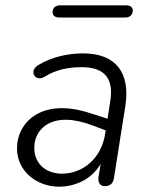

<svg xmlns="http://www.w3.org/2000/svg" viewBox="-20 -695 552 723"><path d="M202 8C262 8 325 -19 359 -78L351 -29C348 -7 357 6 375 6C394 6 406 -4 409 -24L452 -296C471 -418 419 -494 293 -494C235 -494 174 -480 126 -451C86 -429 112 -384 148 -406C191 -433 237 -442 288 -442C376 -442 409 -397 395 -313L385 -248L319 -269C140 -328 44 -237 44 -136C44 -50 119 8 202 8ZM204 -629H452C469 -629 480 -639 480 -656C480 -668 470 -675 454 -675H206C189 -675 178 -665 178 -649C178 -636 188 -629 204 -629ZM109 -139C109 -210 177 -282 333 -221L378 -204L376 -191C361 -96 290 -41 213 -41C158 -41 109 -74 109 -139Z"/></svg>

Font: SN Pro Light
Style: Italic
Weight: 300
Italic angle: -8.99998°
Designer: Tobias Whetton
Foundry: Supernotes
Version: Version 1.001;Glyphs 3.2 (3249)